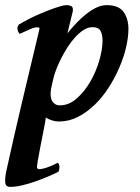

<svg xmlns="http://www.w3.org/2000/svg" viewBox="-49 -462 548 749"><path d="M-25 208Q4 76 36 -59.5Q68 -195 104 -345Q107 -355 101 -355Q89 -357 70.5 -349Q52 -341 28 -330Q21 -337 20 -345Q18 -353 19.5 -357Q21 -361 24 -366Q39 -375 63 -387.5Q87 -400 113.5 -411Q140 -422 165.5 -431Q191 -440 208 -442Q221 -442 229 -438Q237 -434 235 -418L214 -332Q231 -353 250 -373Q269 -393 289 -408.5Q309 -424 328.5 -433Q348 -442 367 -442Q414 -442 433 -415.5Q452 -389 452 -349Q452 -317 443 -278Q434 -239 416.5 -198.5Q399 -158 375 -120.5Q351 -83 320.5 -53.5Q290 -24 255 -6Q220 12 181 12Q167 12 153 7.5Q139 3 130 -4Q127 17 120.5 49.5Q114 82 108 113Q102 144 98 167.5Q94 191 96 194Q99 199 110 197.5Q121 196 134 191.5Q147 187 159 181.5Q171 176 176 173Q183 179 183 189Q183 200 179 208Q161 217 137.5 227Q114 237 88.5 246Q63 255 37.5 261Q12 267 -9 267Q-27 267 -28.5 250.5Q-30 234 -25 208ZM312 -356Q294 -356 277 -345Q260 -334 244 -316.5Q228 -299 214 -277Q200 -255 189 -233Q178 -211 170.5 -191.5Q163 -172 160 -159L150 -115Q145 -83 155 -67Q165 -51 184 -51Q220 -51 250.5 -78Q281 -105 303.5 -144Q326 -183 338.5 -226.5Q351 -270 351 -303Q351 -328 343 -342Q335 -356 312 -356Z"/></svg>

Font: Lusitana
Style: Bold Italic
Weight: 700
Designer: Ana Paula Megda
Foundry: Ana Paula Megda
Version: Version 1.000; ttfautohint (v1.1) -l 8 -r 50 -G 200 -x 14 -D